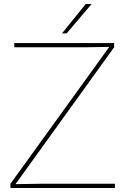

<svg xmlns="http://www.w3.org/2000/svg" viewBox="-20 -934 623 954"><path d="M32 0H551V-21H183L57 -19L547 -699V-720H51V-699H397L523 -701L32 -21ZM288 -768H311L435 -914H406Z"/></svg>

Font: Aspekta 50
Style: Regular
Weight: 50
Designer: Ivo Dolenc
Version: Version 2.000